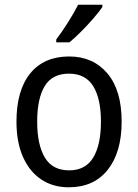

<svg xmlns="http://www.w3.org/2000/svg" viewBox="-20 -879 586 816"><path d="M497 -362Q497 -232 438 -157.5Q379 -83 272 -83Q205 -83 155 -116.5Q105 -150 77.5 -212.5Q50 -275 50 -362Q50 -495 108.5 -567Q167 -639 274 -639Q375 -639 436 -567.5Q497 -496 497 -362ZM138 -362Q138 -264 170.5 -209.5Q203 -155 274 -155Q343 -155 376 -209Q409 -263 409 -362Q409 -460 376 -513Q343 -566 273 -566Q202 -566 170 -513Q138 -460 138 -362ZM415 -849Q402 -830 377.5 -801.5Q353 -773 325 -745Q297 -717 275 -699H219V-711Q243 -743 269 -784Q295 -825 312 -859H415Z"/></svg>

Font: Noto Sans Kannada UI SemiCondensed
Style: Regular
Weight: 400
Width: 4
Designer: Jelle Bosma - Monotype Design Team
Foundry: Monotype Imaging Inc.
Version: Version 2.005; ttfautohint (v1.8.4.7-5d5b)